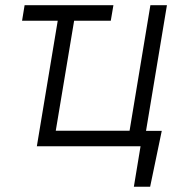

<svg xmlns="http://www.w3.org/2000/svg" viewBox="-20 -566 707 743"><path d="M418.9 -545.9 408.7 -485.8H65.4L75.2 -545.9ZM606 -59.6 561 156.7H498L523.9 0H483.9L493.7 -59.6ZM626 -545.9 535.2 0H122.6L213.4 -545.9H276.9L195.8 -60.1H481.4L562 -545.9Z"/></svg>

Font: Inter Tight Light
Style: Italic
Weight: 300
Italic angle: -9.39999°
Designer: Rasmus Andersson
Foundry: rsms
Version: Version 3.004